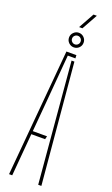

<svg xmlns="http://www.w3.org/2000/svg" viewBox="-199 -1100 662 1139"><g transform="rotate(20 132.0 -530.5)"><path d="M30 0 101 -800H164L165 -780H117L90 -460L75 -288H165L160 -268H73L50 0ZM214 0 174 -461 148 -760H166L234 0ZM133 -838Q114.5 -838 100.8 -851.2Q87 -864.5 87 -884Q87 -903 100.8 -916.5Q114.5 -930 133 -930Q152 -930 165.5 -916.5Q179 -903 179 -884Q179 -864.5 165.5 -851.2Q152 -838 133 -838ZM133 -857Q144.5 -857 152.2 -865Q160 -873 160 -884Q160 -895.5 152.2 -903.2Q144.5 -911 133 -911Q122 -911 114 -903.2Q106 -895.5 106 -884Q106 -873 114 -865Q122 -857 133 -857ZM122 -962 177 -1061H198L143 -962Z"/></g></svg>

Font: Big Shoulders Stencil Display Thin Thin
Style: Regular
Weight: 250
Version: Version 2.001